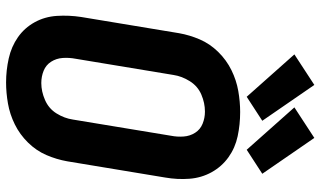

<svg xmlns="http://www.w3.org/2000/svg" viewBox="-226 -794 1029 616"><g transform="rotate(90 288.0 -486.5)"><path d="M245 8Q278 8 312.5 2Q347 -4 379.5 -20Q412 -36 438 -62.5Q464 -89 478 -121.5Q492 -154 498 -188L550 -502Q557 -542 554 -580.5Q551 -619 533 -651.5Q515 -684 485 -705.5Q455 -727 417.5 -735Q380 -743 340 -743Q307 -743 272.5 -737Q238 -731 205.5 -715Q173 -699 147 -672.5Q121 -646 107 -613.5Q93 -581 87 -547L35 -233Q29 -194 31.5 -155Q34 -116 52 -83.5Q70 -51 100 -30Q130 -9 168 -0.5Q206 8 245 8ZM247 -105Q226 -105 207.5 -112.5Q189 -120 178.5 -136.5Q168 -153 166.5 -173.5Q165 -194 169 -215L221 -529Q225 -556 241 -581.5Q257 -607 284 -618.5Q311 -630 338 -630H339Q359 -630 377.5 -622.5Q396 -615 406.5 -598.5Q417 -582 418.5 -561.5Q420 -541 416 -521L364 -206Q360 -179 344.5 -154Q329 -129 301.5 -117Q274 -105 247 -105ZM461 -764 538 -814 423 -981 325 -917ZM291 -764 368 -814 253 -981 155 -917Z"/></g></svg>

Font: Iosevka Sparkle Extrabold
Style: Italic
Weight: 800
Italic angle: -9°
Designer: Belleve Invis
Foundry: Belleve Invis
Version: Version 4.5.0; ttfautohint (v1.8.3)